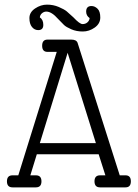

<svg xmlns="http://www.w3.org/2000/svg" viewBox="-20 -809 595 829"><path d="M522 -52Q545 -52 545 -26Q545 0 522 0H412Q388 0 388 -26Q388 -52 412 -52H435L406 -143H139L111 -52H135Q159 -52 159 -26Q159 0 135 0H34Q10 0 10 -26Q10 -52 34 -52H59L225 -585H185Q162 -585 162 -611.5Q162 -638 185 -638H288Q310 -638 315 -624L497 -52ZM152 -191H394L272 -581ZM297 -734Q324 -705 336.5 -705Q349 -705 357.5 -712.5Q366 -720 367 -731Q352 -741 352 -759Q352 -783 375 -783Q389 -783 401 -771.5Q413 -760 413 -733.5Q413 -707 389 -690Q365 -673 337.5 -673Q310 -673 288 -682.5Q266 -692 256.5 -701Q247 -710 231 -727Q203 -759 180 -759Q170 -759 161.5 -752Q153 -745 152 -734Q167 -724 167 -701.5Q167 -679 145 -679Q129 -679 118 -692.5Q107 -706 107 -731Q107 -756 131.5 -772.5Q156 -789 183 -789Q210 -789 233.5 -779Q257 -769 268 -760Q279 -751 297 -734Z"/></svg>

Font: Glass Antiqua
Style: Regular
Weight: 400
Version: 1.001